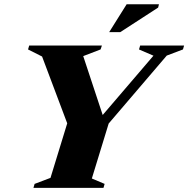

<svg xmlns="http://www.w3.org/2000/svg" viewBox="-20 -904 906 924"><path d="M718.5 -636 649 -666 654.5 -685H866L860.5 -666L782.5 -636.5L503 -309.5L422 -45L483.5 -19L478 0H141L146.5 -19L223 -48L303.5 -310.5L182.5 -632L115 -666L120.5 -685H470.5L464 -666L380.5 -634L483 -324L451 -323.5ZM505.5 -749.5 589.5 -883.5H745L741 -867.5L559 -749.5Z"/></svg>

Font: Newsreader 36pt ExtraBold
Style: Italic
Weight: 800
Italic angle: -17°
Designer: Hugues Gentile
Foundry: Production Type
Version: Version 1.003